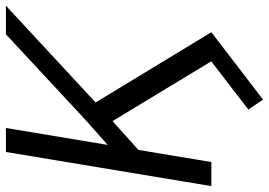

<svg xmlns="http://www.w3.org/2000/svg" viewBox="-169 -599 931 665"><g transform="rotate(-90 296.5 -266.5)"><path d="M185.7 -711.6 127.1 -359 215.9 -437.9 510.3 -711.6H609.4L274.1 -400.9L517.4 0L284.1 179L249.6 128.2L416.5 -0.4L209.5 -342.3L109.7 -252.5L67.8 0H-15.6L102.6 -711.6Z"/></g></svg>

Font: Inter Light  BETA
Style: Italic
Weight: 300
Italic angle: 9.39999°
Designer: Rasmus Andersson
Foundry: rsms
Version: Version 3.011;git-f93a4a705